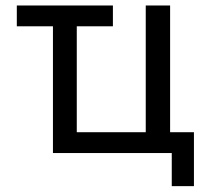

<svg xmlns="http://www.w3.org/2000/svg" viewBox="-20 -544 741 685"><path d="M40 -524.4H382.8V-450.2H253.9V-72.3H500V-524.4H586.9V-72.3H671.9V120.1H592.8V2H168.9V-450.2H40Z"/></svg>

Font: Gen Shin Gothic Regular
Style: Regular
Weight: 400
Designer: [Source Han Sans]
Ryoko NISHIZUKA  (kana & ideographs); Paul D. Hunt (Latin, Greek & Cyrillic); Wenlong ZHANG  (bopomofo
Version: Version 1.002.20150607